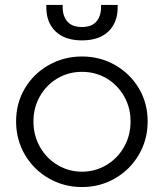

<svg xmlns="http://www.w3.org/2000/svg" viewBox="-20 -743 662 775"><path d="M311 -515Q384 -515 444.5 -480.5Q505 -446 540.5 -386.5Q576 -327 576 -253Q576 -179 540.5 -118.5Q505 -58 444.5 -23Q384 12 311 12Q238 12 177 -23Q116 -58 80.5 -118.5Q45 -179 45 -253Q45 -327 80.5 -386.5Q116 -446 177 -480.5Q238 -515 311 -515ZM311 -50Q364 -50 409 -76.5Q454 -103 480.5 -149.5Q507 -196 507 -253Q507 -309 480.5 -355Q454 -401 409.5 -427Q365 -453 311 -453Q257 -453 212.5 -427Q168 -401 141.5 -355Q115 -309 115 -253Q115 -196 141.5 -149.5Q168 -103 213 -76.5Q258 -50 311 -50ZM167 -713V-723H233V-714Q233 -678 252 -656Q271 -634 311 -634Q350 -634 369 -656Q388 -678 388 -715V-723H455V-713Q455 -652 417.5 -616Q380 -580 311 -580Q242 -580 204.5 -616Q167 -652 167 -713Z"/></svg>

Font: Museo Sans Light
Style: Regular
Weight: 300
Designer: Jos Buivenga
Foundry: Jos Buivenga & Rosetta Type Foundry (extension, remastering)
Version: Version 3.600;PS 1.000;hotconv 1.0.88;makeotf.lib2.5.647800;